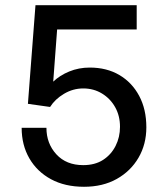

<svg xmlns="http://www.w3.org/2000/svg" viewBox="-20 -706 640 736"><path d="M302 10Q229 10 175.5 -19Q122 -48 92.5 -99Q63 -150 63 -216H158Q158 -156 196 -114.5Q234 -73 299 -73Q344 -73 375 -93Q406 -113 423 -146.5Q440 -180 440 -220Q440 -262 421.5 -295Q403 -328 371 -347.5Q339 -367 299 -367Q260 -367 225.5 -346.5Q191 -326 172 -296L87 -308L116 -686H504V-593H199L184 -393Q209 -417 245.5 -432Q282 -447 324 -447Q389 -447 437.5 -418.5Q486 -390 513.5 -338.5Q541 -287 541 -218Q541 -153 511 -101.5Q481 -50 427.5 -20Q374 10 302 10Z"/></svg>

Font: Chivo Mono
Style: Regular
Weight: 400
Monospace: yes
Designer: Hector Gatti
Foundry: Omnibus-Type
Version: Version 1.008; ttfautohint (v1.8.4.7-5d5b)